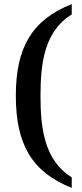

<svg xmlns="http://www.w3.org/2000/svg" viewBox="-20 -783 401 934"><path d="M329 131V80C196 -3 177 -158 177 -317C177 -476 196 -631 329 -713V-763C134 -686 57 -550 57 -317C57 -83 134 54 329 131Z"/></svg>

Font: Noto Serif Ethiopic Medium
Style: Regular
Weight: 500
Designer: Monotype Design Team
Foundry: Monotype Imaging Inc.
Version: Version 2.102